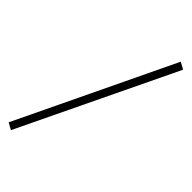

<svg xmlns="http://www.w3.org/2000/svg" viewBox="-314 -802 916 916"><g transform="rotate(45 143.5 -344.0)"><path d="M-28 58 -62 39 314 -746 349 -727Z"/></g></svg>

Font: Nunito Sans ExtraLight
Style: Italic
Weight: 200
Italic angle: -9°
Designer: Vernon Adams
Foundry: Vernon Adams
Version: Version 3.006; ttfautohint (v1.8.3)